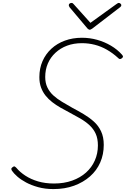

<svg xmlns="http://www.w3.org/2000/svg" viewBox="-20 -1273 861 1312"><path d="M345 19Q288 19 241 6Q194 -7 158.5 -26Q123 -45 98.5 -66.5Q74 -88 62 -106Q58 -112 57.5 -118Q57 -124 65 -130Q75 -138 80 -135.5Q85 -133 92 -126Q116 -97 153.5 -72.5Q191 -48 240 -33.5Q289 -19 349 -19Q418 -19 473.5 -39Q529 -59 568 -94Q607 -129 628 -176.5Q649 -224 649 -279Q649 -326 634 -359Q619 -392 592 -417Q565 -442 529 -463Q493 -484 453 -505Q422 -521 392.5 -538Q363 -555 337 -575Q311 -595 291.5 -619.5Q272 -644 260.5 -675Q249 -706 249 -746Q249 -806 270.5 -855Q292 -904 331 -940Q370 -976 423.5 -995.5Q477 -1015 540 -1015Q593 -1015 643.5 -1001Q694 -987 738 -961Q782 -935 813 -900Q821 -891 820.5 -886Q820 -881 813 -875Q805 -869 799 -869.5Q793 -870 787 -877Q751 -910 711 -933Q671 -956 628 -967Q585 -978 540 -978Q484 -978 438.5 -961Q393 -944 359 -912.5Q325 -881 307 -839Q289 -797 289 -747Q289 -706 304 -675Q319 -644 345 -620.5Q371 -597 404.5 -577Q438 -557 475 -536Q513 -516 551 -493.5Q589 -471 620.5 -443Q652 -415 670.5 -376Q689 -337 689 -283Q689 -218 665 -163Q641 -108 595 -67.5Q549 -27 486 -4Q423 19 345 19ZM791 -1253Q798 -1253 803.5 -1248Q809 -1243 809 -1238Q809 -1234 807.5 -1231Q806 -1228 801 -1224L611 -1078Q604 -1074 600.5 -1072Q597 -1070 593 -1070Q589 -1070 586 -1072Q583 -1074 578 -1078L455 -1224Q454 -1227 452 -1230.5Q450 -1234 450 -1237Q450 -1245 456 -1249Q462 -1253 469 -1253Q473 -1253 476 -1251.5Q479 -1250 483 -1245L598 -1117L774 -1244Q783 -1250 785.5 -1251.5Q788 -1253 791 -1253Z"/></svg>

Font: Playwrite BE VLG Thin
Style: Regular
Weight: 250
Designer: Veronika Burian, José Scaglione
Foundry: TypeTogether
Version: Version 1.002